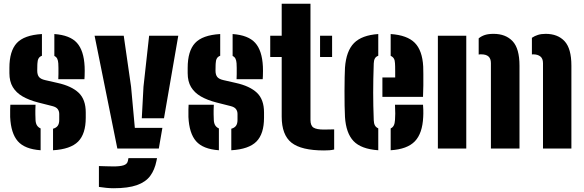

<svg xmlns="http://www.w3.org/2000/svg" viewBox="-20 -790 3104 1021"><path d="M34 -168Q33.5 -190 34 -209Q34.5 -228 35 -233H169Q167.5 -200 168 -182.2Q168.5 -164.5 169 -151Q170 -133.5 176.8 -123Q183.5 -112.5 196 -107V9Q111.5 3 74.8 -39Q38 -81 34 -168ZM262 9V-105.5Q279 -110 287 -121.2Q295 -132.5 295 -152Q295 -164.5 295 -166.5Q295 -168.5 295 -170.2Q295 -172 295 -184Q295 -199 286.8 -210Q278.5 -221 258 -226L183 -245Q134.5 -257.5 100.2 -277.2Q66 -297 48 -327Q30 -357 30 -401Q30 -408.5 30 -415.5Q30 -422.5 30 -429Q30 -518.5 69.2 -561Q108.5 -603.5 203 -609V-493.5Q190.5 -489 185 -479Q179.5 -469 179 -453Q179 -451.5 178.5 -444Q178 -436.5 178 -414Q178 -393 187 -381.2Q196 -369.5 220 -364L286 -349Q360.5 -332.5 398.2 -296.8Q436 -261 436 -192Q436 -185.5 436 -178.2Q436 -171 436 -164Q436 -78 395.5 -37.2Q355 3.5 262 9ZM290 -369Q290.5 -380 290.8 -396.5Q291 -413 290.8 -428.8Q290.5 -444.5 290 -453Q289 -468.5 284.2 -478Q279.5 -487.5 269 -492.5V-609Q352.5 -603 389.2 -562Q426 -521 430 -436Q430.5 -428 430.5 -413.5Q430.5 -399 430 -385.8Q429.5 -372.5 429 -369Z M604 0 483 -600H638L677 -329L697 -110H843.5L824.5 0ZM584 211Q566 211 545.8 209Q525.5 207 506 204V93Q520.5 93.5 544.8 94.2Q569 95 584 95Q618 95 637.2 89Q656.5 83 660 66L663 51H815L812 66Q802.5 113.5 778.5 145.8Q754.5 178 707.8 194.5Q661 211 584 211ZM734 -161 743 -329 773 -600H928L852 -161Z M982 -168Q981.5 -190 982 -209Q982.5 -228 983 -233H1117Q1115.5 -200 1116 -182.2Q1116.5 -164.5 1117 -151Q1118 -133.5 1124.8 -123Q1131.5 -112.5 1144 -107V9Q1059.5 3 1022.8 -39Q986 -81 982 -168ZM1210 9V-105.5Q1227 -110 1235 -121.2Q1243 -132.5 1243 -152Q1243 -164.5 1243 -166.5Q1243 -168.5 1243 -170.2Q1243 -172 1243 -184Q1243 -199 1234.8 -210Q1226.5 -221 1206 -226L1131 -245Q1082.5 -257.5 1048.2 -277.2Q1014 -297 996 -327Q978 -357 978 -401Q978 -408.5 978 -415.5Q978 -422.5 978 -429Q978 -518.5 1017.2 -561Q1056.5 -603.5 1151 -609V-493.5Q1138.5 -489 1133 -479Q1127.5 -469 1127 -453Q1127 -451.5 1126.5 -444Q1126 -436.5 1126 -414Q1126 -393 1135 -381.2Q1144 -369.5 1168 -364L1234 -349Q1308.5 -332.5 1346.2 -296.8Q1384 -261 1384 -192Q1384 -185.5 1384 -178.2Q1384 -171 1384 -164Q1384 -78 1343.5 -37.2Q1303 3.5 1210 9ZM1238 -369Q1238.5 -380 1238.8 -396.5Q1239 -413 1238.8 -428.8Q1238.5 -444.5 1238 -453Q1237 -468.5 1232.2 -478Q1227.5 -487.5 1217 -492.5V-609Q1300.5 -603 1337.2 -562Q1374 -521 1378 -436Q1378.5 -428 1378.5 -413.5Q1378.5 -399 1378 -385.8Q1377.5 -372.5 1377 -369Z M1417 -487V-600H1478V-770H1631V-152Q1631 -121.5 1647.5 -111.2Q1664 -101 1703 -101Q1716.5 -101 1729 -101.5Q1741.5 -102 1757 -102V5Q1745 8 1732 9Q1719 10 1703 10Q1582.5 10 1530.2 -31.2Q1478 -72.5 1478 -170V-487ZM1682 -487V-600H1746V-487Z M1814.5 -168Q1813 -191.5 1812.5 -228.5Q1812 -265.5 1812 -305.8Q1812 -346 1812.8 -379.8Q1813.5 -413.5 1814.5 -430Q1821 -519 1862.5 -561Q1904 -603 1991.5 -609V-493.5Q1979 -489 1973.5 -479Q1968 -469 1967.5 -453Q1966 -407.5 1965.2 -369.8Q1964.5 -332 1964.5 -297.5Q1964.5 -263 1965.2 -227.8Q1966 -192.5 1967.5 -151Q1968 -134 1973.5 -123.5Q1979 -113 1991.5 -107.5V9Q1900 2.5 1860 -39.8Q1820 -82 1814.5 -168ZM2057.5 9V-107Q2069 -112.5 2074.2 -123.2Q2079.5 -134 2080.5 -152Q2081.5 -167 2081.8 -185.5Q2082 -204 2080.5 -233H2229.5Q2230.5 -227 2231 -205.8Q2231.5 -184.5 2230.5 -168Q2226.5 -80.5 2186 -38.5Q2145.5 3.5 2057.5 9ZM2013.5 -275V-378H2081.5Q2081.5 -395 2081.5 -410.5Q2081.5 -426 2081.2 -437.2Q2081 -448.5 2080.5 -453Q2080 -469 2074.5 -478.5Q2069 -488 2057.5 -493V-609Q2145.5 -603 2185.8 -562.2Q2226 -521.5 2230.5 -436Q2231 -424 2231.2 -396.5Q2231.5 -369 2231.2 -336Q2231 -303 2229.5 -275Z M2308.5 0V-600H2459.5V0ZM2867.5 0V-454Q2867.5 -479 2853.2 -490Q2839 -501 2815.5 -501Q2811 -501 2808.5 -500.5V-589Q2823 -599 2840.8 -604.5Q2858.5 -610 2881.5 -610Q2946 -610 2982.2 -571Q3018.5 -532 3018.5 -441V0ZM2590.5 0V-454Q2590.5 -478 2577.8 -489.5Q2565 -501 2539.5 -501Q2536.5 -501 2533 -501Q2529.5 -501 2525.5 -500V-586Q2540 -598 2558.5 -604Q2577 -610 2604.5 -610Q2669 -610 2705.8 -571Q2742.5 -532 2742.5 -441V0Z"/></svg>

Font: Big Shoulders Stencil Text Thin Black
Style: Regular
Weight: 900
Version: Version 2.001